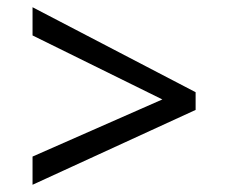

<svg xmlns="http://www.w3.org/2000/svg" viewBox="-20 -588 632 531"><path d="M70 -155 429 -313 70 -490V-568L521 -333V-284L70 -77Z"/></svg>

Font: usinhala05
Style: Book
Weight: 400
Designer: Jelle Bosma - Monotype Design Team
Foundry: Monotype Imaging Inc.
Version: Version 2.003